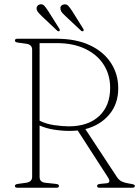

<svg xmlns="http://www.w3.org/2000/svg" viewBox="-20 -882 654 902"><path d="M535.5 -467Q535.5 -394 493.2 -343.8Q451 -293.5 381 -275.5L528.5 -51.5Q539 -35.5 552.5 -29.2Q566 -23 585 -20Q602.5 -17.5 608 -15.2Q613.5 -13 613.5 -8.5Q613.5 0 601 0H448Q436 0 436 -8.5Q436 -16.5 450 -18L480.5 -21Q503.5 -23 487 -49L345 -269Q326 -267 306.5 -267Q271.5 -267 233.5 -273Q195.5 -279 166 -292.5V-51Q166 -26.5 192 -23.5L243 -18Q257 -16.5 257 -8.5Q257 0 245 0H62Q50 0 50 -8.5Q50 -16 63.5 -18L103.5 -23.5Q131 -28 131 -51V-649Q131 -672 103.5 -676.5L63.5 -682Q50 -684 50 -691.5Q50 -700 62 -700H245.5Q337.5 -700 402.2 -669.5Q467 -639 501.2 -586.2Q535.5 -533.5 535.5 -467ZM166 -679.5V-315Q196.5 -299.5 235.5 -294Q274.5 -288.5 303.5 -288.5Q394 -288.5 445.8 -336.8Q497.5 -385 497.5 -469.5Q497.5 -530 467.5 -577.5Q437.5 -625 381 -652.2Q324.5 -679.5 245.5 -679.5ZM207.5 -828.5 258 -748.5Q263 -740 259.5 -736.5Q254.5 -732.5 248 -738.5L177 -805.5Q169 -813.5 162 -820.8Q155 -828 152.5 -837Q150.5 -846.5 155 -853Q159.5 -859.5 167.5 -861.5Q180 -864 188.5 -854.5Q197 -845 207.5 -828.5ZM320 -828.5 370 -748.5Q375.5 -740 371.5 -736.5Q366.5 -732.5 360 -738.5L288.5 -805.5Q280.5 -813 273.5 -820.5Q266.5 -828 264.5 -836.5Q260 -856.5 279.5 -861Q292 -864 300.8 -854.5Q309.5 -845 320 -828.5Z"/></svg>

Font: Fraunces 72pt S050 Thin
Style: Regular
Weight: 100
Version: Version 1.000; ttfautohint (v1.8.3)